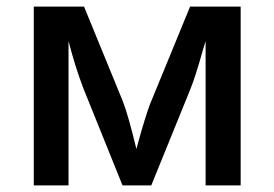

<svg xmlns="http://www.w3.org/2000/svg" viewBox="-20 -560 829 580"><path d="M392.1 -109.9 398.4 -133.3Q418.5 -206.1 433.1 -245.1L554.2 -540H707V0H601.1V-436L592.3 -406.7Q570.3 -328.1 555.2 -291L437 0H350.1L231.9 -293Q207.5 -356.4 187 -436V0H82V-540H233.9L351.1 -253.9Q366.7 -214.4 392.1 -109.9Z"/></svg>

Font: Open Sans Semibold
Style: Regular
Weight: 600
Foundry: Ascender Corporation
Version: Version 1.10; ttfautohint (v1.5.65-e2d9)